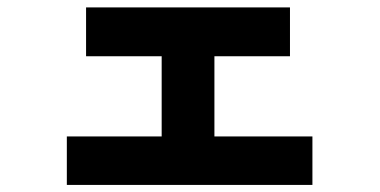

<svg xmlns="http://www.w3.org/2000/svg" viewBox="-20 -573 1040 526"><path d="M163.1 -66.4V-199.2H422.9V-418.9H215.8V-552.7H774.4V-418.9H567.4V-199.2H835.9V-66.4Z"/></svg>

Font: Gothic A1 Black
Style: Regular
Weight: 900
Version: Version 2.50